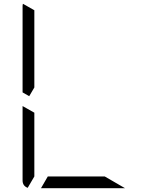

<svg xmlns="http://www.w3.org/2000/svg" viewBox="-20 -992 856 1012"><path d="M161 -531 134 -485 99 -505V-959Q99 -968 101 -972L161 -938V-735ZM532 -62 639 0H408H196L232 -62H408ZM126 -2Q99 -12 99 -41V-433L161 -398V-265V-62Z"/></svg>

Font: DSEG7 Modern Mini
Style: Light
Weight: 300
Designer: Keshikan(Twitter:@keshinomi_88pro)
Version: Version 0.46